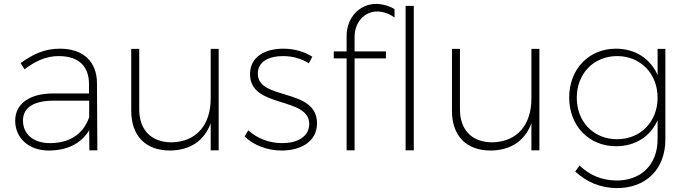

<svg xmlns="http://www.w3.org/2000/svg" viewBox="-20 -772 3527 986"><path d="M480 0 478 -346C477 -454 410 -522 287 -522C208 -522 148 -493 86 -448L106 -416C161 -458 216 -484 281 -484C385 -484 436 -431 437 -343V-292H252C132 -292 58 -239 58 -152C58 -64 127 1 230 1C320 1 394 -31 438 -103L439 0ZM236 -37C151 -37 98 -84 98 -153C98 -220 154 -255 256 -255H438V-170C406 -79 333 -37 236 -37Z M1062 -521V-266C1062 -130 988 -44 862 -41C757 -41 695 -104 695 -211V-521H654V-203C654 -75 727 1 853 1C956 0 1029 -49 1062 -139V0H1103V-521Z M1566 -447 1584 -481C1543 -506 1493 -522 1435 -522C1343 -522 1264 -482 1264 -391C1264 -212 1572 -279 1568 -132C1565 -66 1502 -37 1429 -37C1363 -37 1300 -61 1255 -103L1236 -71C1284 -25 1354 1 1427 1C1521 1 1608 -42 1608 -139C1608 -323 1304 -254 1304 -394C1304 -456 1361 -484 1434 -484C1484 -484 1530 -470 1566 -447Z M1760 -587V-508H1694V-472H1760V0H1801V-472H1962V-508H1801V-583C1801 -658 1852 -714 1919 -713C1950 -712 1980 -701 2006 -682V-725C1981 -741 1947 -751 1914 -752C1827 -753 1760 -682 1760 -587ZM2063 -742V0H2105V-742Z M2709 -521V-266C2709 -130 2635 -44 2509 -41C2404 -41 2342 -104 2342 -211V-521H2301V-203C2301 -75 2374 1 2500 1C2603 0 2676 -49 2709 -139V0H2750V-521Z M3357 -521V-387C3320 -470 3243 -522 3143 -522C3004 -522 2903 -417 2903 -271C2903 -126 3004 -21 3144 -21C3243 -21 3321 -72 3357 -155V-57C3357 73 3273 156 3144 155C3069 153 3010 129 2956 78L2934 109C2995 164 3062 192 3145 194C3298 195 3397 97 3397 -57V-521ZM3149 -57C3028 -57 2942 -147 2942 -270C2942 -394 3029 -484 3149 -484C3269 -484 3357 -394 3357 -270C3357 -147 3269 -57 3149 -57Z"/></svg>

Font: Montserrat ExtraLight
Style: Regular
Weight: 250
Designer: Julieta Ulanovsky
Foundry: Julieta Ulanovsky
Version: Version 4.000